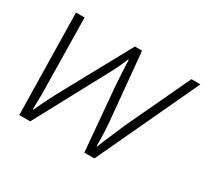

<svg xmlns="http://www.w3.org/2000/svg" viewBox="-113 -700 935 870"><g transform="rotate(30 355.0 -265.5)"><path d="M409.2 0 379.9 -335Q373 -444.3 373 -464.8H370.1Q353.5 -419.9 299.8 -323.2L126 0H68.8L59.1 -530.8H104L110.4 -129.9L108.9 -53.2H111.8Q141.6 -118.7 185.1 -198.2L367.2 -530.8H404.8L436 -198.2Q442.9 -126.5 442.9 -53.2H445.8L457.5 -83L506.8 -198.2L663.1 -530.8H710L461.9 0Z"/></g></svg>

Font: TypoPRO Open Sans
Style: Italic
Weight: 300
Italic angle: -12°
Foundry: Ascender Corporation
Version: Version 1.10